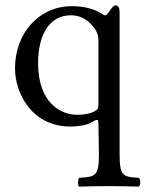

<svg xmlns="http://www.w3.org/2000/svg" viewBox="-20 -472 572 716"><path d="M323 -378C343 -356 347 -341 347 -317V-87C347 -69 346 -64 333 -57C310 -45 283 -44 267 -44C209 -44 122 -86 122 -237C122 -341 164 -415 244 -415C275 -415 301 -403 323 -378ZM349 102C349 185 336 188 275 191C272 194 271 201 271 208C271 215 272 221 275 224C310 223 347 222 387 222C427 222 465 223 498 224C501 221 503 215 503 208C503 201 501 194 498 191C437 188 426 184 426 101V-427C426 -441 422 -452 411 -452C404 -452 398 -444 390 -433C382 -421 377 -415 371 -415C368 -415 365 -417 361 -420C330 -440 291 -449 248 -449C126 -449 36 -349 36 -217C36 -124 99 0 243 0C270 0 303 -5 320 -15C331 -22 338 -25 342 -25C346 -25 347 -21 347 -10Z"/></svg>

Font: Ponomar Unicode
Style: Regular
Weight: 400
Version: 1.3